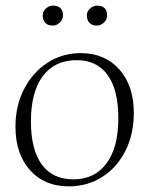

<svg xmlns="http://www.w3.org/2000/svg" viewBox="-20 -651 531 683"><path d="M224 12Q138 12 86.5 -46Q35 -104 35 -200Q35 -275 65.5 -334Q96 -393 148.5 -427.5Q201 -462 267 -462Q353 -462 404.5 -404Q456 -346 456 -250Q456 -173 426 -114Q396 -55 343.5 -21.5Q291 12 224 12ZM241 -13Q317 -13 359 -70Q401 -127 401 -231Q401 -331 363 -384Q325 -437 253 -437Q175 -437 132.5 -380.5Q90 -324 90 -219Q90 -119 128.5 -66Q167 -13 241 -13ZM325 -560Q307 -560 298 -570Q289 -580 289 -596Q289 -611 300.5 -621Q312 -631 325 -631Q361 -631 361 -596Q361 -581 349.5 -570.5Q338 -560 325 -560ZM168 -560Q150 -560 141 -570Q132 -580 132 -596Q132 -611 143.5 -621Q155 -631 168 -631Q204 -631 204 -596Q204 -581 192.5 -570.5Q181 -560 168 -560Z"/></svg>

Font: Petrona ExtraLight
Style: Regular
Weight: 200
Designer: Ringo R. Seeber
Foundry: Ringo R. Seeber
Version: Version 2.001; ttfautohint (v1.8.3)